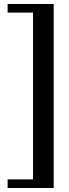

<svg xmlns="http://www.w3.org/2000/svg" viewBox="-20 -767 347 960"><path d="M18.1 172.9V129.9H145V-704.1H18.1V-747.1H248.5V172.9Z"/></svg>

Font: Elstob SemiBold
Style: Regular
Weight: 600
Designer: Peter S. Baker
Version: Version 1.015